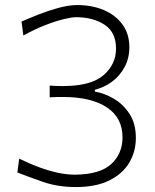

<svg xmlns="http://www.w3.org/2000/svg" viewBox="-20 -736 620 766"><path d="M282.7 10.3Q362.8 10.3 416 -16.1Q469.2 -42.5 495.6 -86.9Q522 -131.3 522 -185.5Q522 -243.2 496.6 -282Q471.2 -320.8 433.6 -342.5Q396 -364.3 358.4 -370.6V-377.9Q396 -387.2 427.2 -410.4Q458.5 -433.6 477.3 -468.8Q496.1 -503.9 496.1 -547.9Q496.1 -600.1 469 -637.7Q441.9 -675.3 394.8 -695.6Q347.7 -715.8 287.6 -715.8Q253.9 -715.8 212.4 -704.3Q170.9 -692.9 132.1 -677.5Q93.3 -662.1 65.9 -649.9L73.2 -594.2Q118.7 -619.6 160.4 -635.7Q202.1 -651.9 234.6 -659.7Q267.1 -667.5 284.2 -667.5Q352.5 -667 397.7 -637Q442.9 -606.9 442.9 -542.5Q442.9 -479.5 393.3 -436.3Q343.8 -393.1 232.4 -392.6Q218.8 -392.6 205.3 -393.1Q191.9 -393.6 178.2 -394.5V-347.7Q192.4 -348.6 206.3 -348.9Q220.2 -349.1 233.9 -349.1Q344.7 -348.6 406.7 -307.4Q468.8 -266.1 468.8 -188Q468.8 -123 423.8 -81.5Q378.9 -40 278.8 -39.1Q246.1 -39.1 209.2 -47.1Q172.4 -55.2 134 -69.6Q95.7 -84 56.6 -103L49.3 -47.9Q90.3 -31.7 150.4 -10.7Q210.4 10.3 282.7 10.3Z"/></svg>

Font: Pinar VF
Style: Regular
Weight: 300
Designer: Amin Abedi
Version: Version 2.000